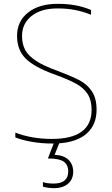

<svg xmlns="http://www.w3.org/2000/svg" viewBox="-20 -734 584 1002"><path d="M289 14 265 74Q313 76 337.5 100Q362 124 362 162Q362 201 335.5 224.5Q309 248 259 248Q245 248 229 245.5Q213 243 204 240V216Q213 220 229 222Q245 224 259 224Q336 224 336 161Q336 126 312.5 109.5Q289 93 230 93L260 15H251Q197 15 145.5 6Q94 -3 60 -17V-42Q145 -9 251 -9Q458 -9 458 -161Q458 -211 437.5 -243Q417 -275 376.5 -297.5Q336 -320 258 -348Q157 -385 113 -429.5Q69 -474 69 -547Q69 -623 126.5 -668.5Q184 -714 280 -714Q331 -714 372.5 -706.5Q414 -699 455 -682V-657Q413 -674 371 -682Q329 -690 280 -690Q193 -690 144 -650Q95 -610 95 -547Q95 -503 112 -472.5Q129 -442 168 -416.5Q207 -391 278 -365Q355 -336 395 -315Q435 -294 459.5 -257.5Q484 -221 484 -161Q484 -84 434 -38.5Q384 7 289 14Z"/></svg>

Font: Prompt Thin
Style: Regular
Weight: 100
Designer: Katatrad Team
Foundry: CadsonDemak
Version: Version 1.030